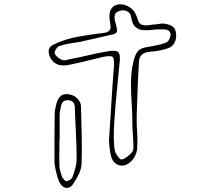

<svg xmlns="http://www.w3.org/2000/svg" viewBox="-20 -860 1040 927"><path d="M506 -178Q512 -268 517.5 -358.5Q523 -449 530 -539Q533 -577 524 -585Q515 -593 477 -585Q437 -576 398 -566Q359 -556 319 -548Q251 -532 225 -578Q214 -597 215 -615Q216 -633 235 -643Q258 -655 283 -663.5Q308 -672 333 -678Q371 -686 410 -691.5Q449 -697 487 -702Q519 -708 513 -740Q512 -745 511.5 -750.5Q511 -756 510 -761Q501 -824 544 -837Q567 -844 594 -831.5Q621 -819 632 -798Q640 -783 645.5 -765Q651 -747 662 -742Q679 -735 699 -738.5Q719 -742 738 -743Q746 -744 754.5 -745.5Q763 -747 770 -746Q792 -744 809 -735Q826 -726 830 -701Q833 -673 822 -652.5Q811 -632 785 -625Q747 -613 702 -610Q679 -608 665.5 -596.5Q652 -585 651 -562Q647 -498 644.5 -433.5Q642 -369 640 -305Q639 -264 642 -223.5Q645 -183 642 -142Q641 -125 631.5 -106.5Q622 -88 609 -77Q580 -53 551.5 -63.5Q523 -74 515 -111Q511 -128 509.5 -144.5Q508 -161 506 -178ZM535 -131Q538 -119 549.5 -104Q561 -89 567 -90Q581 -93 594.5 -103.5Q608 -114 617 -125Q624 -133 624 -146Q624 -159 624 -170Q623 -194 621 -218Q619 -242 619 -266Q619 -316 615.5 -366Q612 -416 612.5 -466Q613 -516 625 -566Q634 -601 647.5 -615Q661 -629 697 -634Q718 -638 739.5 -642Q761 -646 780 -654Q788 -656 794.5 -665.5Q801 -675 803 -687.5Q805 -700 797.5 -709Q790 -718 769 -718Q756 -718 744 -718Q732 -718 719 -716Q694 -713 671.5 -714.5Q649 -716 633.5 -730Q618 -744 613 -778Q610 -798 593 -806Q576 -814 556 -807Q537 -801 534 -786.5Q531 -772 536 -755Q538 -749 540 -742Q542 -735 543 -727Q547 -714 543.5 -705.5Q540 -697 525 -694Q485 -685 446 -676Q407 -667 367 -658Q342 -654 316.5 -650Q291 -646 267 -638Q258 -635 250 -622Q242 -609 244 -603Q247 -593 258 -584Q269 -575 279 -571Q288 -567 299.5 -570Q311 -573 321 -575Q364 -583 407.5 -593.5Q451 -604 494 -611Q539 -620 551 -608Q563 -596 557 -552Q557 -550 556.5 -548Q556 -546 556 -544Q553 -511 548.5 -466Q544 -421 539.5 -372Q535 -323 532 -276Q529 -229 529.5 -191Q530 -153 535 -131ZM243 -77Q243 -135 243 -193.5Q243 -252 244 -310Q244 -323 247 -336Q250 -349 253 -362Q259 -383 272 -395.5Q285 -408 309 -405Q334 -403 352 -386Q370 -369 371 -346Q373 -277 374.5 -208Q376 -139 374 -71Q373 -46 361.5 -21.5Q350 3 336 24Q321 49 300.5 47Q280 45 267 20Q260 5 254 -17.5Q248 -40 245 -58.5Q242 -77 243 -77ZM268 -182H267Q267 -151 266.5 -120Q266 -89 267 -57Q268 -45 271.5 -32.5Q275 -20 279 -7Q282 -1 289.5 7.5Q297 16 302 15Q310 14 319 7.5Q328 1 330 -5Q338 -27 344 -49Q350 -71 350 -93Q350 -149 347 -205Q344 -261 342 -316Q342 -329 341.5 -342Q341 -355 334.5 -365Q328 -375 309 -376Q291 -377 283.5 -367.5Q276 -358 274 -345Q272 -332 269 -320Q268 -314 268 -307.5Q268 -301 268 -295Z"/></svg>

Font: Shizuru
Style: Regular
Weight: 400
Version: Version 1.000